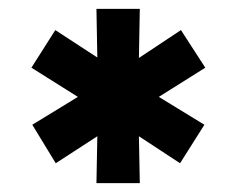

<svg xmlns="http://www.w3.org/2000/svg" viewBox="-20 -720 533 434"><path d="M198 -306 200 -412 106 -351 53 -438 156 -501 51 -567 105 -652 200 -590 198 -700H296L294 -589L389 -652L444 -567L339 -501L442 -438L387 -351L294 -412L296 -306Z"/></svg>

Font: Red Hat Text
Style: Bold
Weight: 700
Designer: Pentagram, MCKL
Foundry: MCKL
Version: Version 1.030